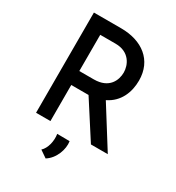

<svg xmlns="http://www.w3.org/2000/svg" viewBox="-219 -855 1101 1203"><g transform="rotate(30 332.0 -253.5)"><path d="M300 -725H103V0H207V-261H314C320 -261 326 -261 332 -261L500 0H622L442 -287C529 -329 561 -414 561 -497C561 -644 452 -725 300 -725ZM312 -362H207V-624H318C420 -624 453 -546 453 -493C453 -438 423 -362 312 -362ZM298 218C356 182 383 104 374 49L284 48C292 98 278 155 247 183Z"/></g></svg>

Font: Reem Kufi
Style: Regular
Weight: 400
Designer: Khaled Hosny
Version: Version 0.007